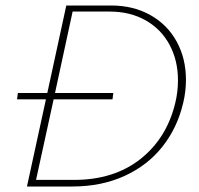

<svg xmlns="http://www.w3.org/2000/svg" viewBox="-20 -678 725 698"><path d="M656 -388Q656 -345 646 -304Q625 -214 571 -145.5Q517 -77 433 -38.5Q349 0 243 0H78L147 -317H42L45 -340H152L221 -658H384Q465 -658 527 -623Q589 -588 622.5 -526.5Q656 -465 656 -388ZM627 -386Q627 -458 596.5 -515Q566 -572 509.5 -604Q453 -636 378 -636H244L180 -340H392L389 -317H175L111 -24H249Q394 -24 490 -99.5Q586 -175 617 -303Q627 -344 627 -386Z"/></svg>

Font: Ysabeau Extralight
Style: Italic
Weight: 200
Italic angle: -12°
Designer: Christian Thalmann (Catharsis Fonts)
Version: Version 0.003